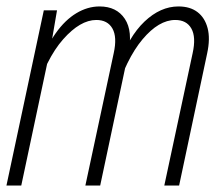

<svg xmlns="http://www.w3.org/2000/svg" viewBox="-21 -576 691 596"><path d="M489 0 577 -411Q588 -461 573 -487.5Q558 -514 523 -514Q472 -514 421.5 -454Q371 -394 335 -278L347 -372Q378 -462 427.5 -509Q477 -556 533 -556Q569 -556 592 -538.5Q615 -521 623.5 -488.5Q632 -456 622 -410L535 0ZM-1 0 115 -544H156L137 -433L45 0ZM244 0 332 -411Q343 -461 328 -487.5Q313 -514 278 -514Q228 -514 175 -454Q122 -394 87 -278L102 -372Q123 -432 152 -473Q181 -514 216 -535Q251 -556 288 -556Q341 -556 366.5 -517.5Q392 -479 377 -410L290 0Z"/></svg>

Font: Azeret Mono Thin Thin
Style: Italic
Weight: 250
Italic angle: -12°
Version: Version 1.002